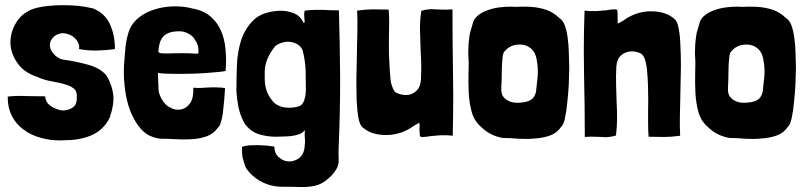

<svg xmlns="http://www.w3.org/2000/svg" viewBox="-20 -540 3198 761"><path d="M416 -443.4Q396.5 -487.3 348.6 -506.8Q323.2 -512.7 292 -516.6Q260.7 -519.5 230.5 -519.5Q199.2 -519.5 171.9 -516.6Q143.6 -513.7 125 -508.8Q76.2 -496.1 49.8 -459Q23.4 -421.9 21.5 -377.9Q19.5 -335 45.9 -294.9Q71.3 -253.9 127 -235.4Q155.3 -222.7 183.6 -217.8Q212.9 -212.9 236.3 -206.1Q258.8 -200.2 273.4 -188.5Q287.1 -175.8 284.2 -152.3Q285.2 -123 265.6 -112.3Q247.1 -100.6 223.6 -102.5Q201.2 -106.4 180.7 -120.1Q160.2 -134.8 159.2 -158.2Q127.9 -158.2 85.9 -159.2Q43.9 -161.1 10.7 -157.2Q10.7 -156.2 10.7 -155.3Q10.7 -154.3 10.7 -152.3Q10.7 -112.3 27.3 -80.1Q43.9 -47.9 73.2 -26.4Q102.5 -3.9 143.6 6.8Q178.7 16.6 220.7 16.6Q228.5 16.6 236.3 15.6Q293.9 16.6 342.8 -3.9Q391.6 -25.4 415 -74.2Q433.6 -128.9 428.7 -166Q423.8 -204.1 402.3 -240.2Q378.9 -269.5 330.1 -283.2Q281.2 -296.9 224.6 -304.7Q202.1 -313.5 190.4 -329.1Q177.7 -344.7 177.7 -361.3Q177.7 -377 189.5 -390.6Q201.2 -404.3 223.6 -408.2Q237.3 -409.2 251 -404.3Q263.7 -400.4 274.4 -390.6Q285.2 -381.8 290 -370.1Q295.9 -358.4 293 -345.7Q327.1 -338.9 365.2 -339.8Q404.3 -340.8 435.5 -345.7Q435.5 -400.4 416 -443.4Z M638.7 -248Q660.2 -247.1 687.5 -247.1Q714.8 -247.1 745.1 -248Q775.4 -249 801.8 -251Q828.1 -252.9 847.7 -254.9Q867.2 -256.8 874 -258.8Q876 -280.3 876 -300.8Q876 -321.3 874 -341.8Q871.1 -382.8 856.4 -417Q841.8 -451.2 814.5 -474.6Q786.1 -499 740.2 -506.8Q710.9 -514.6 680.7 -514.6Q677.7 -514.6 673.8 -514.6Q669.9 -514.6 666 -514.6Q627.9 -513.7 593.8 -502.9Q560.5 -493.2 533.2 -472.7Q505.9 -452.1 493.2 -422.9Q481.4 -389.6 477.5 -355.5Q474.6 -321.3 471.7 -284.2Q470.7 -270.5 470.7 -256.8Q470.7 -229.5 473.6 -202.1Q477.5 -161.1 488.3 -124Q499 -87.9 517.6 -57.6Q535.2 -27.3 562.5 -7.8Q585.9 5.9 614.3 9.8Q642.6 9.8 675.8 11.7Q692.4 12.7 709 12.7Q725.6 12.7 741.2 11.7Q773.4 9.8 799.8 0Q827.1 -9.8 843.8 -34.2Q851.6 -40 855.5 -55.7Q860.4 -71.3 863.3 -91.8Q866.2 -114.3 868.2 -138.7Q870.1 -164.1 872.1 -190.4Q861.3 -193.4 843.8 -193.4Q827.1 -194.3 808.6 -193.4Q790 -192.4 773.4 -191.4Q755.9 -191.4 746.1 -192.4Q748 -151.4 733.4 -130.9Q718.8 -110.4 698.2 -106.4Q676.8 -101.6 655.3 -113.3Q632.8 -124 621.1 -147.5Q610.4 -165 608.4 -183.6Q607.4 -203.1 606.4 -233.4Q606.4 -239.3 606.4 -251Q616.2 -249 638.7 -248ZM754.9 -378.9Q766.6 -361.3 766.6 -340.8Q766.6 -333 766.6 -330.1Q766.6 -328.1 759.8 -327.1Q754.9 -327.1 742.2 -328.1Q729.5 -329.1 703.1 -329.1Q665 -329.1 645.5 -328.1Q626 -328.1 617.2 -329.1Q608.4 -331.1 607.4 -335.9Q607.4 -339.8 609.4 -350.6Q611.3 -364.3 615.2 -376Q620.1 -387.7 628.9 -397.5Q638.7 -406.2 653.3 -411.1Q668 -416 692.4 -416Q703.1 -416 710.9 -413.1Q718.8 -411.1 727.5 -406.2Q745.1 -397.5 754.9 -378.9Z M1029.3 -255.9Q1029.3 -265.6 1031.2 -276.4Q1035.2 -298.8 1045.9 -319.3Q1056.6 -339.8 1071.3 -357.4Q1084 -367.2 1098.6 -371.1Q1114.3 -376 1130.9 -374Q1146.5 -372.1 1160.2 -363.3Q1173.8 -355.5 1179.7 -339.8Q1189.5 -301.8 1191.4 -260.7Q1192.4 -218.8 1192.4 -178.7Q1191.4 -169.9 1190.4 -160.2Q1188.5 -151.4 1185.5 -141.6Q1182.6 -133.8 1177.7 -127.9Q1172.9 -121.1 1163.1 -118.2Q1137.7 -110.4 1107.4 -114.3Q1077.1 -119.1 1059.6 -140.6Q1029.3 -176.8 1029.3 -227.5Q1029.3 -231.4 1029.3 -237.3Q1029.3 -247.1 1029.3 -255.9ZM1228.5 196.3Q1242.2 193.4 1256.8 185.5Q1270.5 177.7 1284.2 165Q1299.8 152.3 1313.5 129.9Q1323.2 114.3 1322.3 90.8Q1321.3 67.4 1322.3 43Q1328.1 -89.8 1328.1 -215.8Q1328.1 -226.6 1328.1 -237.3Q1327.1 -374 1323.2 -499Q1289.1 -499 1255.9 -501Q1246.1 -501 1237.3 -501Q1212.9 -501 1188.5 -498Q1185.5 -493.2 1185.5 -484.4Q1186.5 -475.6 1186.5 -466.8Q1187.5 -459 1187.5 -453.1Q1186.5 -448.2 1182.6 -450.2Q1170.9 -477.5 1142.6 -488.3Q1115.2 -499 1084 -497.1Q1019.5 -493.2 985.4 -460.9Q951.2 -427.7 935.5 -379.9Q920.9 -333 918.9 -279.3Q917 -224.6 917 -177.7Q918.9 -147.5 924.8 -117.2Q930.7 -87.9 944.3 -60.5Q953.1 -42 967.8 -30.3Q981.4 -17.6 998 -10.7Q1016.6 -3.9 1036.1 -1Q1055.7 2 1074.2 2Q1088.9 1 1104.5 1Q1120.1 1 1135.7 -1Q1151.4 -2.9 1165 -7.8Q1178.7 -12.7 1188.5 -24.4Q1186.5 -5.9 1188.5 10.7Q1189.5 18.6 1188.5 29.3Q1187.5 40 1186.5 49.8Q1180.7 78.1 1161.1 89.8Q1141.6 101.6 1120.1 99.6Q1100.6 97.7 1084 82Q1067.4 67.4 1067.4 41Q1055.7 39.1 1038.1 37.1Q1020.5 36.1 1002 35.2Q983.4 35.2 966.8 36.1Q949.2 38.1 939.5 42Q938.5 49.8 939.5 60.5Q939.5 72.3 941.4 84Q944.3 95.7 948.2 107.4Q951.2 119.1 955.1 126Q978.5 160.2 1015.6 179.7Q1052.7 200.2 1099.6 200.2Q1140.6 200.2 1167 201.2Q1174.8 201.2 1181.6 201.2Q1196.3 201.2 1202.1 200.2Q1214.8 199.2 1228.5 196.3Z M1642.6 -29.3Q1642.6 -17.6 1644.5 -1Q1644.5 2 1652.3 2.9Q1655.3 2.9 1658.2 2.9Q1664.1 2.9 1669.9 2Q1680.7 1 1690.4 -1Q1700.2 -2 1704.1 -2Q1716.8 -2.9 1724.6 -3.9Q1732.4 -3.9 1739.3 -3.9Q1746.1 -3.9 1753.9 -3.9Q1762.7 -2.9 1774.4 -2Q1776.4 -83 1776.4 -161.1Q1776.4 -210 1775.4 -256.8Q1773.4 -379.9 1773.4 -502.9Q1749 -501 1733.4 -502Q1717.8 -502.9 1704.1 -502.9Q1697.3 -503.9 1691.4 -503.9Q1684.6 -503.9 1678.7 -502.9Q1666 -502 1649.4 -497.1Q1649.4 -496.1 1649.4 -493.2Q1644.5 -460 1644.5 -426.8Q1645.5 -393.6 1646.5 -360.4Q1648.4 -327.1 1649.4 -293Q1650.4 -258.8 1648.4 -224.6Q1646.5 -198.2 1634.8 -184.6Q1622.1 -170.9 1607.4 -166Q1592.8 -162.1 1577.1 -164.1Q1561.5 -167 1553.7 -170.9Q1552.7 -171.9 1551.8 -171.9Q1550.8 -171.9 1549.8 -172.9Q1541 -178.7 1537.1 -190.4Q1532.2 -201.2 1529.3 -214.8Q1527.3 -228.5 1526.4 -243.2Q1525.4 -257.8 1524.4 -269.5Q1522.5 -296.9 1521.5 -328.1Q1521.5 -359.4 1521.5 -389.6Q1522.5 -420.9 1522.5 -450.2Q1522.5 -478.5 1520.5 -502Q1485.4 -502 1458 -502.9Q1430.7 -502.9 1395.5 -498Q1397.5 -463.9 1396.5 -418.9Q1395.5 -374 1394.5 -325.2Q1393.6 -277.3 1392.6 -229.5Q1392.6 -213.9 1392.6 -198.2Q1392.6 -168.9 1393.6 -141.6Q1395.5 -101.6 1400.4 -73.2Q1406.2 -44.9 1416 -36.1Q1437.5 -17.6 1462.9 -10.7Q1489.3 -3.9 1516.6 -4.9Q1543.9 -5.9 1570.3 -14.6Q1596.7 -24.4 1617.2 -39.1Q1622.1 -43 1629.9 -46.9Q1637.7 -50.8 1642.6 -53.7Q1643.6 -40 1642.6 -29.3Z M1847.7 -425.8Q1841.8 -408.2 1840.8 -397.5Q1837.9 -377.9 1836.9 -360.4Q1835.9 -342.8 1835.9 -325.2Q1838.9 -292 1836.9 -252Q1835.9 -211.9 1837.9 -171.9Q1839.8 -132.8 1849.6 -96.7Q1859.4 -60.5 1886.7 -37.1Q1921.9 -2 1972.7 6.8Q2001 6.8 2034.2 9.8Q2049.8 10.7 2065.4 10.7Q2083 10.7 2100.6 8.8Q2132.8 6.8 2160.2 -2.9Q2187.5 -12.7 2204.1 -37.1Q2214.8 -46.9 2219.7 -74.2Q2225.6 -100.6 2228.5 -134.8Q2232.4 -168.9 2234.4 -206.1Q2235.4 -243.2 2236.3 -272.5Q2235.4 -304.7 2234.4 -336.9Q2233.4 -368.2 2229.5 -393.6Q2225.6 -420.9 2217.8 -441.4Q2210 -460.9 2195.3 -469.7Q2174.8 -490.2 2145.5 -501Q2116.2 -510.7 2085 -512.7Q2072.3 -513.7 2061.5 -513.7Q2052.7 -513.7 2044.9 -513.7Q2026.4 -511.7 2006.8 -513.7Q1982.4 -513.7 1959 -510.7Q1935.5 -507.8 1914.1 -500Q1894.5 -493.2 1878.9 -482.4Q1863.3 -470.7 1856.4 -456.1Q1853.5 -445.3 1847.7 -425.8ZM2015.6 -360.4Q2054.7 -369.1 2078.1 -352.5Q2102.5 -336.9 2107.4 -301.8Q2113.3 -273.4 2111.3 -240.2Q2108.4 -208 2104.5 -175.8Q2098.6 -151.4 2081.1 -142.6Q2068.4 -135.7 2048.8 -133.8Q2028.3 -130.9 2009.8 -134.8Q1991.2 -139.6 1978.5 -152.3Q1965.8 -165 1966.8 -188.5Q1968.8 -222.7 1968.8 -254.9Q1968.8 -286.1 1972.7 -318.4Q1975.6 -334 1981.4 -337.9Q1994.1 -353.5 2015.6 -360.4Z M2427.7 -470.7Q2428.7 -482.4 2426.8 -499Q2426.8 -502 2418.9 -502.9Q2416 -502.9 2413.1 -502.9Q2407.2 -502.9 2400.4 -502Q2390.6 -501 2380.9 -499Q2371.1 -498 2367.2 -498Q2354.5 -497.1 2346.7 -496.1Q2338.9 -496.1 2332 -496.1Q2325.2 -496.1 2316.4 -496.1Q2308.6 -497.1 2296.9 -498Q2293.9 -417 2293.9 -338.9Q2293.9 -290 2294.9 -243.2Q2297.9 -120.1 2297.9 2.9Q2321.3 1 2337.9 2Q2353.5 2.9 2367.2 2.9Q2373 3.9 2379.9 3.9Q2386.7 3.9 2392.6 2.9Q2404.3 2 2421.9 -2.9Q2421.9 -3.9 2421.9 -6.8Q2425.8 -40 2425.8 -73.2Q2425.8 -106.4 2423.8 -138.7Q2422.9 -172.9 2421.9 -206.1Q2420.9 -240.2 2422.9 -275.4Q2424.8 -301.8 2436.5 -315.4Q2449.2 -329.1 2463.9 -333Q2478.5 -337.9 2494.1 -335.9Q2509.8 -333 2517.6 -329.1Q2518.6 -328.1 2519.5 -328.1Q2520.5 -328.1 2521.5 -327.1Q2529.3 -321.3 2534.2 -309.6Q2539.1 -298.8 2541 -285.2Q2543.9 -271.5 2544.9 -256.8Q2545.9 -242.2 2546.9 -230.5Q2548.8 -203.1 2548.8 -171.9Q2549.8 -140.6 2548.8 -110.4Q2548.8 -79.1 2548.8 -49.8Q2548.8 -21.5 2550.8 2Q2585.9 2 2613.3 2.9Q2640.6 2.9 2675.8 -2Q2673.8 -36.1 2674.8 -81.1Q2675.8 -126 2676.8 -173.8Q2677.7 -222.7 2678.7 -270.5Q2678.7 -279.3 2678.7 -289.1Q2678.7 -326.2 2676.8 -358.4Q2675.8 -398.4 2669.9 -426.8Q2665 -455.1 2654.3 -463.9Q2633.8 -482.4 2607.4 -489.3Q2582 -496.1 2553.7 -495.1Q2526.4 -494.1 2501 -485.4Q2474.6 -475.6 2454.1 -460.9Q2449.2 -457 2441.4 -453.1Q2433.6 -449.2 2428.7 -446.3Q2427.7 -460 2427.7 -470.7Z M2746.1 -425.8Q2740.2 -408.2 2739.3 -397.5Q2736.3 -377.9 2735.4 -360.4Q2734.4 -342.8 2734.4 -325.2Q2737.3 -292 2735.4 -252Q2734.4 -211.9 2736.3 -171.9Q2738.3 -132.8 2748 -96.7Q2757.8 -60.5 2785.2 -37.1Q2820.3 -2 2871.1 6.8Q2899.4 6.8 2932.6 9.8Q2948.2 10.7 2963.9 10.7Q2981.4 10.7 2999 8.8Q3031.2 6.8 3058.6 -2.9Q3085.9 -12.7 3102.5 -37.1Q3113.3 -46.9 3118.2 -74.2Q3124 -100.6 3127 -134.8Q3130.9 -168.9 3132.8 -206.1Q3133.8 -243.2 3134.8 -272.5Q3133.8 -304.7 3132.8 -336.9Q3131.8 -368.2 3127.9 -393.6Q3124 -420.9 3116.2 -441.4Q3108.4 -460.9 3093.8 -469.7Q3073.2 -490.2 3043.9 -501Q3014.6 -510.7 2983.4 -512.7Q2970.7 -513.7 2960 -513.7Q2951.2 -513.7 2943.4 -513.7Q2924.8 -511.7 2905.3 -513.7Q2880.9 -513.7 2857.4 -510.7Q2834 -507.8 2812.5 -500Q2793 -493.2 2777.3 -482.4Q2761.7 -470.7 2754.9 -456.1Q2752 -445.3 2746.1 -425.8ZM2914.1 -360.4Q2953.1 -369.1 2976.6 -352.5Q3001 -336.9 3005.9 -301.8Q3011.7 -273.4 3009.8 -240.2Q3006.8 -208 3002.9 -175.8Q2997.1 -151.4 2979.5 -142.6Q2966.8 -135.7 2947.3 -133.8Q2926.8 -130.9 2908.2 -134.8Q2889.6 -139.6 2877 -152.3Q2864.3 -165 2865.2 -188.5Q2867.2 -222.7 2867.2 -254.9Q2867.2 -286.1 2871.1 -318.4Q2874 -334 2879.9 -337.9Q2892.6 -353.5 2914.1 -360.4Z"/></svg>

Font: Londrina Solid
Style: NNS
Weight: 400
Designer: Marcelo Magalhaes
Version: Version 1.002